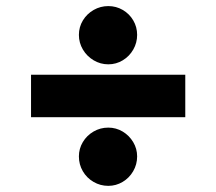

<svg xmlns="http://www.w3.org/2000/svg" viewBox="-20 -602 711 631"><path d="M588.9 -216.8H82V-356.4H588.9ZM239.3 -87.9Q239.3 -113.3 252.2 -135Q265.1 -156.7 287.4 -169.7Q309.6 -182.6 335.9 -182.6Q361.3 -182.6 383.1 -169.7Q404.8 -156.7 417.7 -135Q430.7 -113.3 430.7 -87.9Q430.7 -61.5 417.7 -39.3Q404.8 -17.1 383.1 -4.2Q361.3 8.8 335.9 8.8Q309.6 8.8 287.4 -4.2Q265.1 -17.1 252.2 -39.3Q239.3 -61.5 239.3 -87.9ZM239.3 -487.3Q239.3 -513.2 252.4 -534.9Q265.6 -556.6 287.8 -569.3Q310.1 -582 335.9 -582Q361.8 -582 383.5 -569.3Q405.3 -556.6 418 -534.9Q430.7 -513.2 430.7 -487.3Q430.7 -461.4 418 -439.2Q405.3 -417 383.5 -403.8Q361.8 -390.6 335.9 -390.6Q310.1 -390.6 287.8 -403.8Q265.6 -417 252.4 -439.2Q239.3 -461.4 239.3 -487.3Z"/></svg>

Font: Pretendard JP Black
Style: Regular
Weight: 900
Designer: Base glyphs from Inter by Rasmus Andersson; Hangeul glyphs from Noto Sans CJK(Source Han Sans) by Jang Soo-young and Kan
Foundry: Kil Hyung-jin
Version: Version 1.309